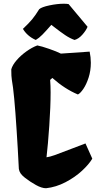

<svg xmlns="http://www.w3.org/2000/svg" viewBox="-20 -1000 534 1030"><path d="M251.5 -503.9Q251.5 -428.2 244.4 -325.2Q237.3 -222.2 229.5 -156.2Q248 -158.7 273.9 -168Q299.8 -177.2 360.4 -200.7Q412.1 -220.7 438.5 -230.5L475.1 -148.9Q457 -118.2 419.4 -83.5Q381.8 -48.8 331.3 -22.5Q280.8 3.9 227.1 9.8Q204.1 9.8 173.1 -7.3Q142.1 -24.4 113.8 -46.4Q97.7 -59.1 90.3 -70.1Q83 -81.1 81.1 -93.8Q75.2 -211.4 69.3 -299.3Q56.2 -505.4 43.5 -571.8Q40.5 -588.4 40.5 -627.9Q46.4 -650.4 68.6 -676.3Q90.8 -702.1 121.1 -723.9Q151.4 -745.6 180.2 -756.3Q203.1 -752 243.9 -737.8Q284.7 -723.6 306.6 -712.4L460.9 -723.1Q467.3 -692.9 467.3 -663.6Q467.3 -620.6 455.3 -583.7Q443.4 -546.9 427 -522.9Q410.6 -499 397.9 -493.2Q327.6 -522.5 260.7 -582L249 -571.3Q251.5 -541 251.5 -503.9ZM103 -845.2Q134.8 -875 152.3 -896.2Q169.9 -917.5 190.4 -950.7Q203.6 -962.4 245.6 -971.2Q287.6 -980 322.3 -980Q338.4 -980 348.1 -978L449.7 -856.4Q441.4 -835.9 421.6 -813.7Q401.9 -791.5 379.9 -785.6Q354.5 -794.9 330.1 -811.3Q305.7 -827.6 270.5 -855L255.4 -866.7Q225.1 -832 207.3 -814Q189.5 -795.9 171.9 -785.6Q148.4 -795.9 130.9 -811.5Q113.3 -827.1 103 -845.2Z"/></svg>

Font: Fruktur
Style: Regular
Weight: 400
Designer: Viktoriya Grabowska
Foundry: Viktoriya Grabowska
Version: Version 1.004; ttfautohint (v1.4.1)